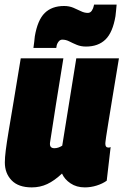

<svg xmlns="http://www.w3.org/2000/svg" viewBox="-20 -803 536 833"><path d="M118 10Q60 10 30.5 -20.5Q1 -51 1 -98Q1 -119 5 -151Q9 -183 17.5 -234Q26 -285 39 -362Q52 -439 70 -550H255Q237 -439 222.5 -348.5Q208 -258 197 -184Q194 -160 216 -160Q233 -160 250 -171L311 -550H496Q478 -443 467 -374.5Q456 -306 449.5 -267Q443 -228 440.5 -210Q438 -192 437.5 -187Q437 -182 437 -180Q437 -163 449 -163Q450 -163 453 -163Q456 -163 460 -165L443 -19Q425 -6 399.5 2Q374 10 348 10Q312 10 286 -7.5Q260 -25 249 -50Q216 -19 185 -4.5Q154 10 118 10ZM125 -595Q127 -609 128.5 -621.5Q130 -634 131 -645Q143 -716 174 -746.5Q205 -777 258 -777Q280 -777 298 -769.5Q316 -762 331 -754.5Q346 -747 361 -747Q372 -747 378.5 -757Q385 -767 387 -778Q387 -778 387.5 -780.5Q388 -783 388 -783H486Q485 -769 483.5 -756.5Q482 -744 481 -733Q469 -662 437.5 -631.5Q406 -601 353 -601Q331 -601 313 -608.5Q295 -616 280.5 -623.5Q266 -631 250 -631Q240 -631 233 -621Q226 -611 225 -600Q225 -600 224.5 -597.5Q224 -595 224 -595Z"/></svg>

Font: Georama Semi Condensed Black
Style: Italic
Weight: 900
Width: 4
Italic angle: -9°
Designer: Jean-Baptiste Levee
Foundry: Production Type
Version: Version 1.000